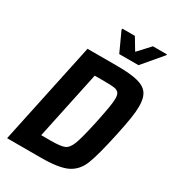

<svg xmlns="http://www.w3.org/2000/svg" viewBox="-211 -1008 1013 1123"><g transform="rotate(30 296.0 -446.0)"><path d="M162 -688H361Q451 -688 500.5 -675.5Q550 -663 571 -633Q592 -603 592 -547Q592 -512 584.5 -464Q577 -416 561 -341Q527 -182 501.5 -118Q476 -54 420.5 -27Q365 0 244 0H16ZM421 -344Q436 -416 442.5 -455Q449 -494 449 -517Q449 -544 439 -555.5Q429 -567 408.5 -570Q388 -573 342 -573H277L180 -115H245Q311 -115 336.5 -126Q362 -137 378.5 -180Q395 -223 421 -344ZM338 -754 278 -885 280 -892H364L412 -812L486 -892H581L579 -885L468 -754Z"/></g></svg>

Font: Saira Semi Condensed SemiBold
Style: Italic
Weight: 600
Width: 4
Italic angle: -12°
Designer: Hector Gatti with collaboration of the Omnibus-Type team
Foundry: Omnibus-Type
Version: Version 1.001; ttfautohint (v1.8)